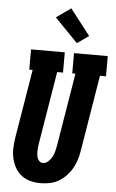

<svg xmlns="http://www.w3.org/2000/svg" viewBox="-64 -1026 648 1077"><g transform="rotate(5 260.0 -488.0)"><path d="M206 8Q176 8 147.5 0.5Q119 -7 97 -24.5Q75 -42 61.5 -67Q48 -92 42 -120.5Q36 -149 37.5 -179.5Q39 -210 44 -240L107 -621H88V-735H278V-621H245L179 -221Q177 -210 175.5 -198.5Q174 -187 173.5 -175.5Q173 -164 174 -153Q175 -142 178.5 -131.5Q182 -121 190 -113.5Q198 -106 209 -106Q226 -106 239.5 -118.5Q253 -131 261 -146Q269 -161 273 -177Q277 -193 280 -209L348 -621H330V-735H520V-621H486L415 -190Q411 -165 403 -140Q395 -115 381.5 -91.5Q368 -68 349 -48.5Q330 -29 306.5 -15.5Q283 -2 257 3Q231 8 206 8ZM341 -792 211 -926 293 -984 406 -838Z"/></g></svg>

Font: Iosevka Slab Heavy Oblique
Style: Regular
Weight: 900
Italic angle: -9°
Monospace: yes
Designer: Belleve Invis
Foundry: Belleve Invis
Version: Version 11.1.1; ttfautohint (v1.8.3)